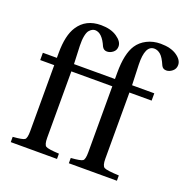

<svg xmlns="http://www.w3.org/2000/svg" viewBox="-131 -866 970 991"><g transform="rotate(20 354.0 -371.0)"><path d="M30 -450V-490H107V-517Q107 -614 140 -664Q181 -727 264 -727Q318 -727 352 -704Q386 -681 386 -654Q386 -633 370.5 -621Q355 -609 338 -609Q320 -609 311 -626Q283 -692 244 -692Q237 -692 229.5 -688.5Q222 -685 213.5 -675.5Q205 -666 200.5 -643.5Q196 -621 197 -589L201 -490H426V-525Q426 -629 459 -679Q478 -708 511.5 -725Q545 -742 586 -742Q642 -742 675 -719.5Q708 -697 708 -669Q708 -648 692 -635Q676 -622 659 -622Q640 -622 632 -639Q615 -679 598.5 -693Q582 -707 564 -707Q513 -707 516 -602L520 -490H642V-450H520V-86Q520 -48 533.5 -40Q547 -32 615 -29V0H351V-29Q405 -33 415.5 -41Q426 -49 426 -87V-450H201V-86Q201 -48 213 -40Q225 -32 286 -29V0H32V-29Q86 -33 96.5 -41Q107 -49 107 -87V-450Z"/></g></svg>

Font: Linguistics Pro
Style: Regular
Weight: 400
Designer: Stefan Peev, Context Ltd
Foundry: Stefan Peev, Context Ltd
Version: Version 001.000